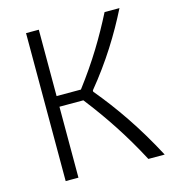

<svg xmlns="http://www.w3.org/2000/svg" viewBox="-108 -822 837 915"><g transform="rotate(-15 310.0 -365.0)"><path d="M166.5 0V-350H284.5C370 -240 442 -131.5 511.5 0H592C512 -151.5 428 -272.5 340.5 -377.5V-384C436 -500 507 -615.5 564.5 -730H491C435 -620.5 375 -519 286.5 -402.5H166.5V-730H103.5V0Z"/></g></svg>

Font: Monaspace Argon ExtraLight
Style: Regular
Weight: 200
Designer: Riley Cran & the Lettermatic Team
Foundry: Lettermatic
Version: Version 1.000 (Monaspace Argon)